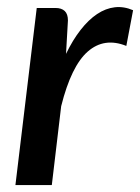

<svg xmlns="http://www.w3.org/2000/svg" viewBox="-20 -534 404 554"><path d="M170.5 -378.5Q190 -419 212.8 -448Q235.5 -477 260.2 -493.5Q285 -510 311.2 -513Q337.5 -516 364 -504.5L344.5 -401.5Q281 -427 233.2 -385.2Q185.5 -343.5 156.5 -227.5L129.5 0H24.5L86 -511H140Q157.5 -511 166.8 -502.2Q176 -493.5 176 -475Z"/></svg>

Font: Lato 2
Style: Italic
Weight: 600
Italic angle: -7°
Designer: Lukasz Dziedzic with Adam Twardoch and Botio Nikoltchev
Foundry: tyPoland Lukasz Dziedzic
Version: Version 2.015; 2015-08-06; http://www.latofonts.com/